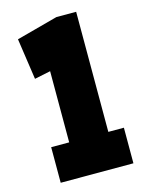

<svg xmlns="http://www.w3.org/2000/svg" viewBox="-108 -767 636 834"><g transform="rotate(-15 210.0 -350.0)"><path d="M60 0V-160H141V-480L69 -465L42 -650L228 -700H317V-160H387V0Z"/></g></svg>

Font: Georama ExtraCondensed Black
Style: Regular
Weight: 900
Width: 2
Designer: Jean-Baptiste Levee
Foundry: Production Type
Version: Version 1.000